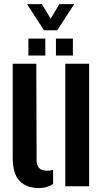

<svg xmlns="http://www.w3.org/2000/svg" viewBox="-20 -912 508 940"><path d="M42.3 -139.4V-600H157.8L159.2 -129.7Q159.2 -101.8 171.8 -89Q184.5 -76.2 213 -76.2Q227.8 -76.2 240 -80.7V-11.2Q210.8 8.7 170.5 8.7Q110.1 8.7 76.2 -25.9Q42.3 -60.5 42.3 -139.4ZM299.6 0V-600H416.2V0ZM253.9 -640V-722.9H336.8V-640ZM119 -640V-722.9H201.8V-640ZM195.4 -763.7 112.5 -891.7H185.3L228 -820.2L270.6 -891.7H343.2L260.3 -763.7Z"/></svg>

Font: Big Shoulders Stencil Text Thin
Style: Regular
Weight: 100
Designer: Patric King
Foundry: XO Type Co
Version: Version 2.001